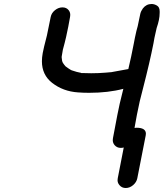

<svg xmlns="http://www.w3.org/2000/svg" viewBox="-20 -729 820 962"><path d="M600 10Q593 12 585 12Q566 12 554 -2Q545 -13 545 -27Q545 -32 546 -37L568 -153Q577 -202 598 -284Q523 -264 426 -264Q398 -264 371 -266Q296 -271 241 -314Q190 -354 190 -422Q190 -441 194 -463Q198 -486 215 -551Q225 -597 234 -644Q238 -664 255.5 -678Q273 -692 293 -692Q313 -692 324 -678Q332 -668 332 -654Q332 -649 331 -644L322 -595Q309 -531 304 -514Q299 -497 295 -480Q292 -462 289 -445V-441Q290 -422 295.5 -413.5Q301 -405 308 -397L312 -394Q324 -385 336 -378Q338 -378 338 -377Q367 -367 386 -364L387 -363H393Q409 -362 437 -362Q474 -362 509 -365L532 -367Q538 -367 546 -369Q570 -374 623 -383Q638 -446 650 -509L656 -540Q664 -579 670 -598L683 -660Q686 -673 696 -687Q713 -709 740 -709Q753 -709 766.5 -701Q780 -693 780 -672V-665Q780 -647 776 -628Q772 -609 765 -589Q759 -565 754 -540L749 -512Q731 -420 697 -288Q679 -223 666 -154L654 -88Q659 -89 664 -89Q711 -89 711 -59Q711 -55 710 -50L668 164Q664 184 647 198.5Q630 213 610 213Q590 213 578 198Q569 187 569 174Q569 169 570 164Z"/></svg>

Font: Bad Comic
Style: Italic
Weight: 400
Italic angle: -11°
Designer: GGBotNet
Foundry: GGBotNet
Version: 0.95